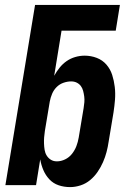

<svg xmlns="http://www.w3.org/2000/svg" viewBox="-20 -755 540 783"><path d="M266 8Q241 8 219 0.5Q197 -7 181.5 -23.5Q166 -40 157 -61Q148 -82 144 -105L127 0H2L123 -735H469L452 -630H231L201 -446Q211 -464 223.5 -479.5Q236 -495 252 -506Q268 -517 287 -522.5Q306 -528 325 -528Q351 -528 374.5 -519Q398 -510 414 -491.5Q430 -473 437.5 -449.5Q445 -426 448 -400.5Q451 -375 449 -349Q447 -323 443 -297L423 -177Q420 -156 414.5 -135Q409 -114 400 -93.5Q391 -73 378 -54Q365 -35 347.5 -20.5Q330 -6 308.5 1Q287 8 266 8ZM212 -97Q229 -97 245.5 -105Q262 -113 273.5 -127.5Q285 -142 291.5 -159Q298 -176 301 -194L321 -314Q323 -326 324 -338Q325 -350 323.5 -361.5Q322 -373 319 -384.5Q316 -396 309.5 -404.5Q303 -413 293 -418Q283 -423 270 -423Q255 -423 239 -417.5Q223 -412 211 -400Q199 -388 192.5 -372.5Q186 -357 183 -341L163 -221Q161 -208 160 -195Q159 -182 159.5 -169Q160 -156 162 -143.5Q164 -131 170.5 -120.5Q177 -110 187.5 -103.5Q198 -97 212 -97Z"/></svg>

Font: Iosevka Extrabold
Style: Italic
Weight: 800
Italic angle: -9°
Monospace: yes
Designer: Belleve Invis
Foundry: Belleve Invis
Version: Version 32.5.0; ttfautohint (v1.8.4)